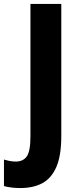

<svg xmlns="http://www.w3.org/2000/svg" viewBox="-82 -734 401 971"><path d="M21 217Q-26 217 -62 207V73Q-49 77 -34 80Q-19 83 -2 83Q35 83 53.5 57Q72 31 72 -46V-714H228V-47Q228 53 203 110.5Q178 168 132 192.5Q86 217 21 217Z"/></svg>

Font: Noto Sans Telugu Condensed ExtraBold
Style: Regular
Weight: 800
Width: 3
Designer: Jelle Bosma - Monotype Design Team
Foundry: Monotype Imaging Inc.
Version: Version 2.005; ttfautohint (v1.8.4.7-5d5b)